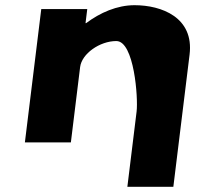

<svg xmlns="http://www.w3.org/2000/svg" viewBox="-20 -548 784 739"><path d="M75.8 0H252.8L288.4 -290C294.7 -341 363.6 -390 427.8 -390C496.7 -390 512.1 -170 505.8 -119L470.2 171H647.2L709.7 -338C727.2 -481 602 -528 497.9 -528C430.2 -528 364.9 -499 311.6 -459H309.2L315.8 -513H138.8Z"/></svg>

Font: Hussar
Style: BdSuprExtOblOne
Weight: 700
Foundry: Cannot Into Space Fonts
Version: Version 2.00